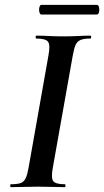

<svg xmlns="http://www.w3.org/2000/svg" viewBox="-20 -772 430 792"><path d="M25 0Q22 0 22 -6Q22 -12 25 -12Q52 -12 65.5 -17Q79 -22 86 -37Q93 -52 98 -81L180 -544Q188 -587 178 -600Q168 -613 130 -613Q127 -613 127 -619Q127 -625 130 -625Q153 -625 181 -623.5Q209 -622 240 -622Q275 -622 303 -623.5Q331 -625 353 -625Q356 -625 356 -619Q356 -613 353 -613Q326 -613 312 -607Q298 -601 291.5 -586Q285 -571 280 -542L198 -81Q190 -38 199.5 -25Q209 -12 248 -12Q250 -12 250 -6Q250 0 248 0Q226 0 198 -1Q170 -2 136 -2Q105 -2 76.5 -1Q48 0 25 0ZM151 -712Q145 -712 142.5 -722Q140 -732 142.5 -742Q145 -752 151 -752H379Q386 -752 388.5 -742Q391 -732 388.5 -722Q386 -712 379 -712Z"/></svg>

Font: Cormorant
Style: Bold Italic
Weight: 700
Italic angle: -10°
Designer: Christian Thalmann (Catharsis Fonts)
Foundry: Catharsis Fonts
Version: Version 4.000